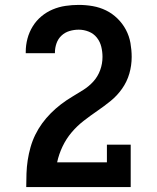

<svg xmlns="http://www.w3.org/2000/svg" viewBox="-20 -763 640 783"><path d="M87 0V-1Q87 -28 88 -55.5Q89 -83 93 -109.5Q97 -136 104.5 -162.5Q112 -189 124 -213.5Q136 -238 152 -260Q168 -282 187.5 -301.5Q207 -321 228.5 -337.5Q250 -354 273.5 -368Q297 -382 320 -396.5Q343 -411 361 -431Q379 -451 388.5 -477Q398 -503 398 -531Q398 -552 393 -572.5Q388 -593 375 -609.5Q362 -626 342 -634Q322 -642 301 -642Q282 -642 263.5 -636.5Q245 -631 231 -618Q217 -605 210.5 -586.5Q204 -568 204 -549V-546H85V-552Q85 -579 92 -605.5Q99 -632 113.5 -655.5Q128 -679 149 -696.5Q170 -714 195 -724.5Q220 -735 247 -739Q274 -743 301 -743Q330 -743 358.5 -738Q387 -733 412.5 -720.5Q438 -708 459 -687.5Q480 -667 493.5 -641.5Q507 -616 512 -587.5Q517 -559 517 -531Q517 -496 507.5 -463Q498 -430 478 -401.5Q458 -373 431.5 -351.5Q405 -330 376.5 -310.5Q348 -291 321 -270Q294 -249 272 -223Q250 -197 235 -165.5Q220 -134 213 -101H416V-173H513V0Z"/></svg>

Font: Iosevka HT Extended
Style: Bold
Weight: 700
Width: 7
Monospace: yes
Designer: Belleve Invis
Foundry: Belleve Invis
Version: Version 32.3.0; ttfautohint (v1.8.4)